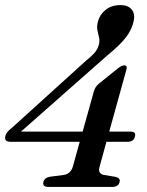

<svg xmlns="http://www.w3.org/2000/svg" viewBox="-20 -735 580 755"><path d="M349 -375.5Q354.5 -394.5 369.5 -406.5L444 -466.5Q459 -478 468.5 -478Q482 -478 477 -461L409.5 -217.5H493.5Q515 -217.5 511 -199.5Q506.5 -177.5 482 -177.5H398.5L371.5 -79Q363.5 -51.5 389.5 -47L434.5 -39.5Q454 -34.5 450.5 -20Q446 0 422 0H170Q146.5 0 150.5 -19Q154.5 -36 176 -40L230 -47Q258 -51 266.5 -80L293.5 -177.5H21Q-4.5 -177.5 1 -200Q2.5 -207.5 8.5 -215.2Q14.5 -223 27.5 -233L319 -497Q339.5 -513 351.8 -527.2Q364 -541.5 368 -557Q373 -573.5 369.5 -587.5Q366 -601.5 363 -616.2Q360 -631 365 -650Q372.5 -678.5 396 -696.8Q419.5 -715 454 -715Q483 -715 497.5 -698Q512 -681 505.5 -651.5Q499 -620 476.5 -589.8Q454 -559.5 403 -518L62.5 -217.5H305Z"/></svg>

Font: Fraunces 72pt S050
Style: Italic
Weight: 400
Italic angle: -16°
Version: Version 1.000; ttfautohint (v1.8.3)